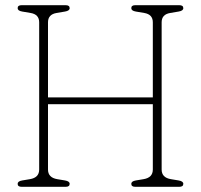

<svg xmlns="http://www.w3.org/2000/svg" viewBox="-20 -720 774 740"><path d="M165 -66.5Q165 -35.5 200.5 -29.5L230.5 -24.5Q248.5 -21.5 248.5 -11.5Q248.5 0 233 0H63.5Q48 0 48 -11.5Q48 -21.5 65.5 -24.5L95.5 -29.5Q131 -35.5 131 -66.5V-634Q131 -664.5 98 -670L65.5 -675.5Q48 -678.5 48 -688.5Q48 -700 63.5 -700H233Q248.5 -700 248.5 -688.5Q248.5 -678.5 230.5 -675.5L198 -670Q165 -664.5 165 -634V-344.5H569V-634Q569 -664.5 536 -670L503.5 -675.5Q486 -678.5 486 -688.5Q486 -700 501.5 -700H671Q686.5 -700 686.5 -688.5Q686.5 -678.5 668.5 -675.5L636 -670Q603 -664.5 603 -634V-66.5Q603 -35.5 638.5 -29.5L668.5 -24.5Q686.5 -21.5 686.5 -11.5Q686.5 0 671 0H501.5Q486 0 486 -11.5Q486 -21.5 503.5 -24.5L533.5 -29.5Q569 -35.5 569 -66.5V-318.5H165Z"/></svg>

Font: Fraunces 72pt S100 Thin
Style: Regular
Weight: 100
Version: Version 1.000; ttfautohint (v1.8.3)